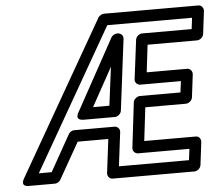

<svg xmlns="http://www.w3.org/2000/svg" viewBox="-51 -736 950 819"><g transform="rotate(-5 424.5 -327.0)"><path d="M446 -575 279 -271C279 -271 255 -236 298 -236H431C446 -236 458 -250 459 -261L497 -565C499 -580 486 -590 475 -590H471C461 -590 450 -583 446 -575ZM433 -451 412 -286H342ZM516 -73H736L730 -25H430L448 -170C450 -185 437 -195 426 -195H253C243 -195 233 -188 229 -180L142 -25H87L433 -629H796L790 -581H578C563 -581 551 -567 550 -556L529 -389C527 -374 540 -364 551 -364H725L719 -316H546C531 -316 518 -302 517 -291L494 -98C492 -83 505 -73 516 -73ZM547 -123 564 -266H738C749 -266 764 -276 766 -291L778 -389C779 -400 771 -414 756 -414H583L597 -531H809C820 -531 835 -541 837 -556L849 -654C850 -665 842 -679 827 -679H423C415 -679 403 -673 398 -664L23 -10C0 29 42 25 42 25H152C161 25 171 19 176 10L264 -145H395L377 0C376 11 384 25 399 25H749C760 25 775 15 777 0L789 -98C790 -109 783 -123 768 -123Z"/></g></svg>

Font: Falling Sky
Style: CondOuObl
Weight: 400
Designer: Paul D. Hunt
Foundry: Adobe Systems Incorporated
Version: Version 1.02